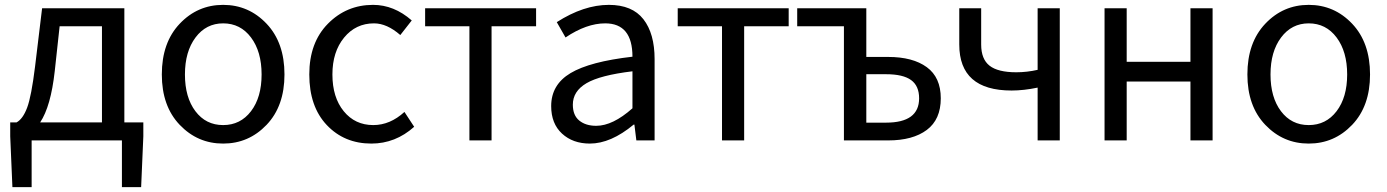

<svg xmlns="http://www.w3.org/2000/svg" viewBox="-20 -577 5701 789"><path d="M205 -285Q189 -140 145 -74H399V-469H225ZM110 0V192H31L22 -17V-74H48Q74 -88 91.5 -134.5Q109 -181 124 -303L153 -543H491V-74H569V-17L560 192H481V0Z M645 -271Q645 -402 718.5 -479.5Q792 -557 897 -557Q1002 -557 1075.5 -479.5Q1149 -402 1149 -271Q1149 -141 1075.5 -64Q1002 13 897 13Q792 13 718.5 -64Q645 -141 645 -271ZM897 -481Q827 -481 783.5 -423Q740 -365 740 -271Q740 -177 783 -120Q826 -63 897 -63Q968 -63 1011.5 -120Q1055 -177 1055 -271Q1055 -365 1011.5 -423Q968 -481 897 -481Z M1506 13Q1395 13 1323 -63Q1251 -139 1251 -271Q1251 -402 1327.5 -479.5Q1404 -557 1513 -557Q1599 -557 1672 -493L1625 -433Q1570 -481 1517 -481Q1442 -481 1394 -422.5Q1346 -364 1346 -271Q1346 -177 1392.5 -120Q1439 -63 1514 -63Q1583 -63 1642 -117L1682 -56Q1605 13 1506 13Z M1909 0V-469H1727V-543H2183V-469H2000V0Z M2404 13Q2334 13 2289.5 -28Q2245 -69 2245 -141Q2245 -229 2324.5 -276.5Q2404 -324 2579 -344Q2579 -481 2467 -481Q2390 -481 2304 -423L2268 -486Q2379 -557 2482 -557Q2578 -557 2624 -498Q2670 -439 2670 -334V0H2595L2587 -65H2584Q2490 13 2404 13ZM2430 -60Q2498 -60 2579 -132V-284Q2446 -268 2390 -235Q2334 -202 2334 -147Q2334 -103 2360.5 -81.5Q2387 -60 2430 -60Z M2947 0V-469H2765V-543H3221V-469H3038V0Z M3448 0V-469H3256V-543H3540V-343H3630Q3731 -343 3788.5 -301Q3846 -259 3846 -173Q3846 -86 3788.5 -43Q3731 0 3630 0ZM3540 -73H3621Q3757 -73 3757 -173Q3757 -224 3724 -248Q3691 -272 3621 -272H3540Z M4244 0V-217Q4187 -205 4137 -205Q3922 -205 3922 -394V-543H4012V-394Q4012 -334 4046.5 -307Q4081 -280 4156 -280Q4200 -280 4244 -290V-543H4335V0Z M4519 0V-543H4610V-323H4872V-543H4963V0H4872V-242H4610V0Z M5106 -271Q5106 -402 5179.5 -479.5Q5253 -557 5358 -557Q5463 -557 5536.5 -479.5Q5610 -402 5610 -271Q5610 -141 5536.5 -64Q5463 13 5358 13Q5253 13 5179.5 -64Q5106 -141 5106 -271ZM5358 -481Q5288 -481 5244.5 -423Q5201 -365 5201 -271Q5201 -177 5244 -120Q5287 -63 5358 -63Q5429 -63 5472.5 -120Q5516 -177 5516 -271Q5516 -365 5472.5 -423Q5429 -481 5358 -481Z"/></svg>

Font: Noto Sans SC
Style: Regular
Weight: 400
Designer: Ryoko NISHIZUKA  (kana, bopomofo & ideographs); Paul D. Hunt (Latin, Greek & Cyrillic); Sandoll Communications , Soo-you
Foundry: Adobe
Version: Version 2.002;hotconv 1.0.116;makeotfexe 2.5.65601